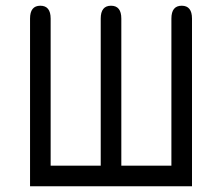

<svg xmlns="http://www.w3.org/2000/svg" viewBox="-20 -651 776 671"><path d="M651 0H85V-586Q85 -631 121 -631Q157 -631 157 -586V-72H332V-586Q332 -631 368 -631Q404 -631 404 -586V-72H579V-586Q579 -631 615 -631Q651 -631 651 -586Z"/></svg>

Font: Jura SemiBold
Style: Regular
Weight: 600
Designer: Daniel Johnson, Alexei Vanyashin
Foundry: Daniel Johnson
Version: Version 5.103